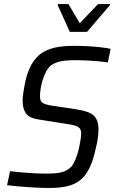

<svg xmlns="http://www.w3.org/2000/svg" viewBox="-20 -923 568 951"><path d="M225 8Q192 8 154 6Q116 4 80 1Q44 -2 15 -6L30 -75Q57 -72 88.5 -69Q120 -66 150 -64.5Q180 -63 201 -63Q230 -63 252 -64.5Q274 -66 292.5 -72Q311 -78 325 -90Q336 -98 345 -115Q354 -132 361 -153Q368 -174 372.5 -195Q377 -216 379.5 -234Q382 -252 382 -261Q382 -278 375 -287Q368 -296 351 -301Q334 -306 305 -310L172 -331Q126 -338 109 -361Q92 -384 92 -423Q92 -442 95.5 -464.5Q99 -487 104 -513Q116 -568 136 -603.5Q156 -639 185 -659Q214 -679 253.5 -687.5Q293 -696 344 -696Q381 -696 416.5 -694Q452 -692 481.5 -688.5Q511 -685 528 -681L514 -614Q495 -617 468 -619.5Q441 -622 412 -623.5Q383 -625 356 -625Q325 -625 301.5 -622.5Q278 -620 261.5 -614Q245 -608 232 -599Q219 -588 208.5 -568.5Q198 -549 191 -526Q184 -503 181 -481.5Q178 -460 178 -445Q178 -422 191 -413.5Q204 -405 235 -400L361 -381Q392 -376 416 -367.5Q440 -359 454 -339Q468 -319 468 -280Q468 -269 466.5 -255.5Q465 -242 462.5 -226Q460 -210 455 -191Q442 -129 422.5 -89.5Q403 -50 375 -29Q347 -8 310.5 0Q274 8 225 8ZM326 -765 266 -897 267 -903H319L375 -808L466 -903H525L524 -897L411 -765Z"/></svg>

Font: Saira SemiCondensed
Style: Italic
Weight: 400
Width: 4
Italic angle: -12°
Designer: Hector Gatti with collaboration of the Omnibus-Type team
Foundry: Omnibus-Type
Version: Version 1.101